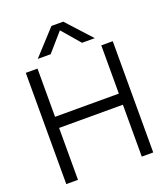

<svg xmlns="http://www.w3.org/2000/svg" viewBox="-151 -950 919 1055"><g transform="rotate(-20 308.0 -422.0)"><path d="M274 -844.5H343L475 -700H400.5L309.5 -806L217 -700H141.5ZM53.5 -650.5H122V-368.5H495V-650.5H562V0H495V-303.5H122V0H53.5Z"/></g></svg>

Font: Overused Grotesk Book
Style: Regular
Weight: 375
Version: Version 0.004